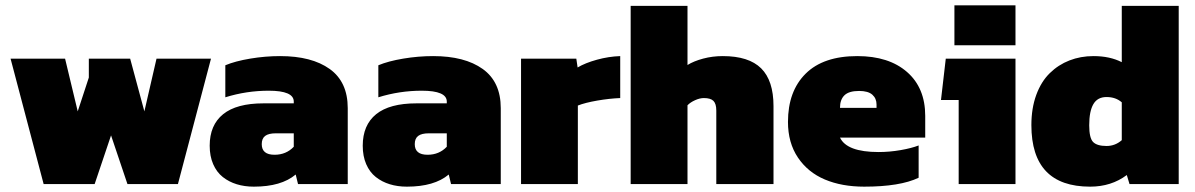

<svg xmlns="http://www.w3.org/2000/svg" viewBox="-20 -696 4517 726"><path d="M145 0 20 -474.1H226.1L273.9 -274.9L315.9 -402.8V-474.1H472.2L525.9 -274.9L571.8 -474.1H777.8L652.8 0H461.9L399.9 -184.1L337.9 0Z M939.9 9.8Q904.8 9.8 875.2 0.7Q845.7 -8.3 822.5 -26.6Q799.3 -44.9 786.1 -75.2Q772.9 -105.5 772.9 -145Q772.9 -223.1 823.7 -264.2Q874.5 -305.2 976.1 -305.2H1090.8V-312Q1090.8 -353 996.1 -353Q912.1 -353 832 -328.1V-449.2Q869.1 -464.8 926.3 -474.4Q983.4 -483.9 1039.1 -483.9Q1158.7 -483.9 1226.8 -435.1Q1294.9 -386.2 1294.9 -287.1V0H1106.9L1098.1 -36.1Q1043.5 9.8 939.9 9.8ZM1018.1 -110.8Q1062 -110.8 1090.8 -141.1V-191.9H1022.9Q995.6 -191.9 982.7 -182.1Q969.7 -172.4 969.7 -150.9Q969.7 -110.8 1018.1 -110.8Z M1518.6 9.8Q1483.4 9.8 1453.9 0.7Q1424.3 -8.3 1401.1 -26.6Q1377.9 -44.9 1364.7 -75.2Q1351.6 -105.5 1351.6 -145Q1351.6 -223.1 1402.3 -264.2Q1453.1 -305.2 1554.7 -305.2H1669.4V-312Q1669.4 -353 1574.7 -353Q1490.7 -353 1410.6 -328.1V-449.2Q1447.8 -464.8 1504.9 -474.4Q1562 -483.9 1617.7 -483.9Q1737.3 -483.9 1805.4 -435.1Q1873.5 -386.2 1873.5 -287.1V0H1685.5L1676.8 -36.1Q1622.1 9.8 1518.6 9.8ZM1596.7 -110.8Q1640.6 -110.8 1669.4 -141.1V-191.9H1601.6Q1574.2 -191.9 1561.3 -182.1Q1548.3 -172.4 1548.3 -150.9Q1548.3 -110.8 1596.7 -110.8Z M1950.2 0V-474.1H2159.2L2164.1 -440.9Q2192.9 -458 2237.1 -470.2Q2281.2 -482.4 2325.2 -483.9V-325.2Q2285.2 -323.7 2238.5 -315.7Q2191.9 -307.6 2165 -296.9V0Z M2364.7 0V-673.8H2579.6V-450.2Q2603 -464.8 2638.7 -474.4Q2674.3 -483.9 2712.9 -483.9Q2811.5 -483.9 2858.2 -437.5Q2904.8 -391.1 2904.8 -294.9V0H2688.5V-277.8Q2688.5 -303.7 2677.7 -314.5Q2667 -325.2 2641.6 -325.2Q2626 -325.2 2608.2 -317.1Q2590.3 -309.1 2579.6 -297.9V0Z M3247.6 9.8Q3163.1 9.8 3098.9 -17.3Q3034.7 -44.4 2997.1 -100.3Q2959.5 -156.2 2959.5 -234.9Q2959.5 -351.1 3026.4 -417.5Q3093.3 -483.9 3221.7 -483.9Q3340.8 -483.9 3409.7 -423.8Q3478.5 -363.8 3478.5 -257.8V-175.8H3156.2Q3182.1 -121.1 3302.2 -121.1Q3343.8 -121.1 3385.5 -128.4Q3427.2 -135.7 3453.6 -146V-23.9Q3383.3 9.8 3247.6 9.8ZM3156.2 -288.1H3294.4V-300.8Q3294.4 -323.7 3278.6 -337.9Q3262.7 -352.1 3228.5 -352.1Q3189.9 -352.1 3173.1 -335.7Q3156.2 -319.3 3156.2 -288.1Z M3588.9 -524.9V-675.8H3819.8V-524.9ZM3605 0V-317.9H3538.1L3556.2 -474.1H3819.8V0Z M4102.1 9.8Q3879.9 9.8 3879.9 -223.1Q3879.9 -286.6 3898.4 -337.2Q3917 -387.7 3949.5 -419.4Q3981.9 -451.2 4023.9 -467.5Q4065.9 -483.9 4114.7 -483.9Q4176.8 -483.9 4221.7 -460.9V-673.8H4437V0H4251L4240.7 -34.2Q4182.1 9.8 4102.1 9.8ZM4164.1 -144Q4196.8 -144 4221.7 -166V-309.1Q4198.7 -329.1 4164.1 -329.1Q4129.9 -329.1 4114.3 -302.2Q4098.6 -275.4 4098.6 -222.2Q4098.6 -173.8 4113.5 -158.9Q4128.4 -144 4164.1 -144Z"/></svg>

Font: Kanit ExtraBold
Style: Regular
Weight: 800
Designer: Katatrad Team
Foundry: CadsonDemak
Version: Version 1.000;PS 001.000;hotconv 1.0.88;makeotf.lib2.5.64775